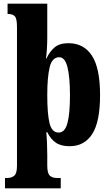

<svg xmlns="http://www.w3.org/2000/svg" viewBox="-20 -780 597 1040"><path d="M7 240V184H20Q43 184 57.5 171.5Q72 159 72 118V-633Q72 -680 60 -692Q48 -704 27 -704H21V-760H236V-574Q236 -548 234 -514.5Q232 -481 229 -464H232Q250 -502 276.5 -524Q303 -546 351 -546Q434 -546 478 -478.5Q522 -411 522 -265Q522 -120 479.5 -54Q437 12 357 12Q310 12 282 -7.5Q254 -27 236 -64H231Q233 -43 234.5 -10Q236 23 236 58V116Q236 159 250 171.5Q264 184 287 184H309V240ZM298 -62Q331 -62 345 -112Q359 -162 359 -264Q359 -362 345.5 -416Q332 -470 301 -470Q262 -470 249 -415.5Q236 -361 236 -266Q236 -162 248.5 -112Q261 -62 298 -62Z"/></svg>

Font: Noto Serif Bengali ExtraCondensed Black
Style: Regular
Weight: 900
Width: 2
Designer: Juan Bruce, Universal Thirst, Indian Type Foundry and the Monotype Design Team.
Foundry: Monotype Imaging Inc.
Version: Version 2.003; ttfautohint (v1.8.4.7-5d5b)